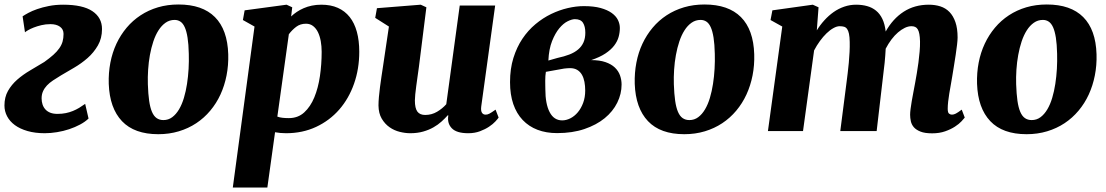

<svg xmlns="http://www.w3.org/2000/svg" viewBox="-21 -589 4970 863"><path d="M377 -56.2Q361.8 -41.5 339.1 -29.3Q316.4 -17.1 290 -8.3Q263.7 0.5 235.1 5.1Q206.5 9.8 180.2 9.8Q136.7 9.8 102.8 0Q68.8 -9.8 45.9 -26.6Q22.9 -43.5 11 -66.2Q-1 -88.9 -1 -114.7Q-1 -152.3 14.9 -180.4Q30.8 -208.5 56.4 -231Q82 -253.4 114 -272.2Q146 -291 178.2 -310.5Q202.1 -327.6 218.8 -342.5Q235.4 -357.4 245.6 -372.1Q255.9 -386.7 260.3 -402.3Q264.6 -418 264.6 -436.5Q264.6 -457.5 248.5 -469Q232.4 -480.5 205.6 -480.5Q184.1 -480.5 164.8 -475.8Q145.5 -471.2 130.1 -465.1Q114.7 -459 104.5 -452.9Q94.2 -446.8 91.3 -443.8L80.6 -515.6Q89.8 -522 106.4 -531Q123 -540 146.2 -548.1Q169.4 -556.2 198.7 -562Q228 -567.9 262.7 -567.9Q351.1 -567.9 394.3 -538.8Q437.5 -509.8 437.5 -458.5Q437.5 -416.5 418.9 -384.5Q400.4 -352.5 372.6 -328.1Q344.7 -303.7 312.5 -284.9Q280.3 -266.1 252.9 -250Q233.4 -238.3 217.3 -227.5Q201.2 -216.8 189.9 -204.8Q178.7 -192.9 172.4 -178.7Q166 -164.6 166 -147Q166 -132.3 170.2 -119.6Q174.3 -106.9 182.9 -97.4Q191.4 -87.9 204.8 -82.5Q218.3 -77.1 237.3 -77.1Q257.8 -77.1 274.7 -80.6Q291.5 -84 306.4 -90.1Q321.3 -96.2 334.7 -104.2Q348.1 -112.3 361.8 -122.1Z M713.4 -49.3Q735.8 -49.3 753.2 -62.3Q770.5 -75.2 783.7 -97.4Q796.9 -119.6 805.7 -149.2Q814.5 -178.7 819.6 -211.9Q824.7 -245.1 826.7 -279.8Q828.6 -314.5 827.6 -347.2Q826.7 -390.6 822 -419.9Q817.4 -449.2 809.3 -466.8Q801.3 -484.4 789.8 -491.9Q778.3 -499.5 763.7 -499.5Q741.2 -499.5 723.1 -486.8Q705.1 -474.1 691.4 -452.6Q677.7 -431.2 668.2 -402.6Q658.7 -374 652.8 -341.8Q647 -309.6 644.8 -275.9Q642.6 -242.2 643.6 -210.4Q645 -166.5 649.4 -136Q653.8 -105.5 662.1 -86.2Q670.4 -66.9 683.1 -58.1Q695.8 -49.3 713.4 -49.3ZM467.8 -212.4Q466.3 -261.7 475.1 -307.4Q483.9 -353 502.4 -392.6Q521 -432.1 548.3 -464.6Q575.7 -497.1 611.1 -520.3Q646.5 -543.5 689.2 -556.2Q731.9 -568.8 781.2 -568.8Q888.7 -568.8 945.1 -512.2Q1001.5 -455.6 1004.9 -345.2Q1006.3 -295.9 997.3 -250Q988.3 -204.1 970 -164.3Q951.7 -124.5 924.1 -91.6Q896.5 -58.6 861.1 -35.2Q825.7 -11.7 782.7 1.2Q739.7 14.2 690.4 14.2Q583 14.2 527.3 -44.4Q471.7 -103 467.8 -212.4Z M1264.6 9.8Q1239.3 9.8 1215.3 5.4L1180.7 253.9H1025.4L1123 -469.7L1070.8 -499L1078.6 -542.5L1267.1 -567.9L1292.5 -556.2L1287.6 -515.1Q1298.8 -525.9 1313 -535.4Q1327.1 -544.9 1344 -552.2Q1360.8 -559.6 1380.6 -563.7Q1400.4 -567.9 1423.3 -567.9Q1465.8 -567.9 1497.6 -553.7Q1529.3 -539.6 1550.8 -512.5Q1572.3 -485.4 1583 -446Q1593.8 -406.7 1593.8 -356.4Q1593.8 -279.3 1570.3 -212.6Q1546.9 -146 1503.7 -96.4Q1460.4 -46.9 1399.7 -18.6Q1338.9 9.8 1264.6 9.8ZM1354.5 -482.4Q1328.6 -482.4 1310.1 -468.3Q1291.5 -454.1 1277.3 -435.1L1225.6 -64.9Q1235.8 -61 1248.5 -59.6Q1261.2 -58.1 1277.3 -58.1Q1318.4 -58.1 1346.4 -83.7Q1374.5 -109.4 1391.8 -151.4Q1409.2 -193.4 1417 -246.8Q1424.8 -300.3 1424.8 -356Q1424.8 -381.3 1420.7 -404.3Q1416.5 -427.2 1408 -444.6Q1399.4 -461.9 1386 -472.2Q1372.6 -482.4 1354.5 -482.4Z M1680.2 -114.7Q1680.2 -131.8 1682.1 -153.1Q1684.1 -174.3 1687 -197.5Q1689.9 -220.7 1693.6 -244.6Q1697.3 -268.6 1700.7 -291.5L1727.1 -469.7L1665.5 -508.8L1673.3 -552.2L1870.1 -567.9L1895.5 -556.2L1861.8 -287.6Q1858.9 -266.1 1855.7 -244.1Q1852.5 -222.2 1849.9 -201.9Q1847.2 -181.6 1845.5 -165Q1843.8 -148.4 1843.8 -137.7Q1843.8 -102.5 1855 -87.4Q1866.2 -72.3 1890.1 -72.3Q1919.4 -72.3 1943.6 -86.7Q1967.8 -101.1 1984.9 -120.6L2045.4 -564H2204.6L2142.1 -110.8Q2139.6 -91.8 2145 -82.8Q2150.4 -73.7 2161.6 -73.7Q2166 -73.7 2169.9 -74.7Q2173.8 -75.7 2178.7 -78.1Q2183.6 -80.6 2190.2 -85Q2196.8 -89.4 2206.5 -96.2L2220.2 -60.5Q2216.3 -54.7 2205.6 -43Q2194.8 -31.2 2177.2 -19.5Q2159.7 -7.8 2136.2 1Q2112.8 9.8 2083.5 9.8Q2031.2 9.8 2009.8 -12.5Q1988.3 -34.7 1994.1 -69.8L1992.2 -71.3Q1979.5 -57.1 1963.6 -42.7Q1947.8 -28.3 1927.2 -16.6Q1906.7 -4.9 1880.9 2.4Q1855 9.8 1822.8 9.8Q1800.8 9.8 1775.9 3.7Q1751 -2.4 1730 -17.1Q1709 -31.7 1694.8 -55.7Q1680.7 -79.6 1680.2 -114.7Z M2271.5 -219.7Q2271.5 -279.8 2286.6 -328.4Q2301.8 -377 2327.1 -414.8Q2352.5 -452.6 2386 -480.5Q2419.4 -508.3 2456.3 -526.1Q2493.2 -543.9 2531 -552.7Q2568.8 -561.5 2603.5 -561.5Q2647.9 -561.5 2678.7 -553Q2709.5 -544.4 2728.8 -530.5Q2748 -516.6 2756.6 -499Q2765.1 -481.4 2765.1 -463.4Q2765.1 -442.9 2759.5 -422.9Q2753.9 -402.8 2739.5 -384Q2725.1 -365.2 2700.2 -348.6Q2675.3 -332 2636.2 -318.8Q2674.3 -318.8 2700.4 -309.8Q2726.6 -300.8 2742.7 -285.4Q2758.8 -270 2765.9 -250Q2772.9 -230 2772.9 -209Q2772.9 -167 2753.4 -127.4Q2733.9 -87.9 2696.8 -57.6Q2659.7 -27.3 2605.7 -9Q2551.8 9.3 2482.9 9.3Q2434.1 9.3 2395 -5.6Q2356 -20.5 2328.4 -49.6Q2300.8 -78.6 2286.1 -121.3Q2271.5 -164.1 2271.5 -219.7ZM2432.6 -266.1Q2431.2 -257.8 2430.4 -247.3Q2429.7 -236.8 2429.7 -226.1Q2429.7 -215.3 2429.9 -205.3Q2430.2 -195.3 2430.2 -188Q2430.2 -122.1 2449.5 -85Q2468.8 -47.9 2505.9 -47.9Q2523.9 -47.9 2542.5 -57.1Q2561 -66.4 2575.9 -84Q2590.8 -101.6 2600.1 -126.5Q2609.4 -151.4 2609.4 -182.1Q2609.4 -202.6 2606 -220.9Q2602.5 -239.3 2594.7 -252.9Q2586.9 -266.6 2573.7 -274.7Q2560.5 -282.7 2541.5 -282.7Q2535.2 -282.7 2528.6 -282.2Q2522 -281.7 2514.6 -280.8ZM2484.9 -328.6Q2515.1 -335 2538.3 -344Q2561.5 -353 2577.4 -366.5Q2593.3 -379.9 2601.6 -398.4Q2609.9 -417 2609.9 -441.9Q2609.9 -470.2 2599.4 -486.6Q2588.9 -502.9 2563 -502.9Q2549.8 -502.9 2530.5 -493.4Q2511.2 -483.9 2492.9 -461.9Q2474.6 -439.9 2460.4 -404.3Q2446.3 -368.7 2443.8 -316.9Z M3077.6 -49.3Q3100.1 -49.3 3117.4 -62.3Q3134.8 -75.2 3147.9 -97.4Q3161.1 -119.6 3169.9 -149.2Q3178.7 -178.7 3183.8 -211.9Q3189 -245.1 3190.9 -279.8Q3192.9 -314.5 3191.9 -347.2Q3190.9 -390.6 3186.3 -419.9Q3181.6 -449.2 3173.6 -466.8Q3165.5 -484.4 3154.1 -491.9Q3142.6 -499.5 3127.9 -499.5Q3105.5 -499.5 3087.4 -486.8Q3069.3 -474.1 3055.7 -452.6Q3042 -431.2 3032.5 -402.6Q3022.9 -374 3017.1 -341.8Q3011.2 -309.6 3009 -275.9Q3006.8 -242.2 3007.8 -210.4Q3009.3 -166.5 3013.7 -136Q3018.1 -105.5 3026.4 -86.2Q3034.7 -66.9 3047.4 -58.1Q3060.1 -49.3 3077.6 -49.3ZM2832 -212.4Q2830.6 -261.7 2839.4 -307.4Q2848.1 -353 2866.7 -392.6Q2885.3 -432.1 2912.6 -464.6Q2939.9 -497.1 2975.3 -520.3Q3010.7 -543.5 3053.5 -556.2Q3096.2 -568.8 3145.5 -568.8Q3252.9 -568.8 3309.3 -512.2Q3365.7 -455.6 3369.1 -345.2Q3370.6 -295.9 3361.6 -250Q3352.5 -204.1 3334.2 -164.3Q3315.9 -124.5 3288.3 -91.6Q3260.7 -58.6 3225.3 -35.2Q3189.9 -11.7 3147 1.2Q3104 14.2 3054.7 14.2Q2947.3 14.2 2891.6 -44.4Q2835.9 -103 2832 -212.4Z M3783.7 -216.3Q3786.1 -236.3 3789.1 -259.5Q3792 -282.7 3794.2 -306.9Q3796.4 -331.1 3797.6 -355Q3798.8 -378.9 3798.3 -400.4Q3797.9 -423.3 3794.9 -437.3Q3792 -451.2 3786.6 -458.7Q3781.2 -466.3 3772.9 -468.8Q3764.6 -471.2 3752.9 -471.2Q3740.2 -471.2 3724.9 -462.6Q3709.5 -454.1 3694.1 -439.2Q3678.7 -424.3 3664.3 -404.5Q3649.9 -384.8 3638.2 -362.3L3588.4 0H3430.7L3495.1 -469.7L3442.4 -499L3450.7 -542.5L3632.3 -567.9L3658.2 -556.2L3650.4 -452.6Q3665.5 -477.1 3684.6 -498Q3703.6 -519 3725.8 -534.7Q3748 -550.3 3773.7 -559.1Q3799.3 -567.9 3827.1 -567.9Q3854 -567.9 3876.7 -561.5Q3899.4 -555.2 3916.7 -541Q3934.1 -526.9 3945.1 -503.9Q3956.1 -481 3960 -447.3Q3992.2 -504.9 4041 -536.4Q4089.8 -567.9 4153.8 -567.9Q4182.1 -567.9 4205.8 -560.3Q4229.5 -552.7 4246.6 -535.2Q4263.7 -517.6 4273.4 -489.5Q4283.2 -461.4 4283.2 -420.4Q4283.2 -409.2 4280.8 -388.4Q4278.3 -367.7 4274.7 -343Q4271 -318.4 4266.8 -292.7Q4262.7 -267.1 4259.3 -246.6Q4256.3 -228 4252.7 -208Q4249 -188 4245.8 -168.5Q4242.7 -148.9 4240.7 -131.6Q4238.8 -114.3 4238.8 -100.6Q4238.8 -83 4244.6 -78.4Q4250.5 -73.7 4257.8 -73.7Q4266.1 -73.7 4275.1 -78.4Q4284.2 -83 4301.8 -96.2L4315.4 -60.5Q4311.5 -55.2 4300.5 -43.5Q4289.6 -31.7 4271.2 -19.8Q4252.9 -7.8 4227.3 1.2Q4201.7 10.3 4168.9 10.3Q4135.7 10.3 4116.2 2.4Q4096.7 -5.4 4086.4 -17.3Q4076.2 -29.3 4073 -44.2Q4069.8 -59.1 4069.8 -73.2Q4069.8 -83.5 4071.8 -99.4Q4073.7 -115.2 4077.1 -134.5Q4080.6 -153.8 4084.5 -174.8Q4088.4 -195.8 4092.3 -216.3Q4095.7 -235.8 4099.9 -259.5Q4104 -283.2 4107.2 -307.9Q4110.4 -332.5 4112.5 -356.9Q4114.7 -381.3 4114.3 -402.8Q4113.8 -422.9 4111.3 -436Q4108.9 -449.2 4104.2 -457Q4099.6 -464.8 4092.5 -468Q4085.4 -471.2 4075.7 -471.2Q4061.5 -471.2 4046.1 -463.9Q4030.8 -456.5 4015.4 -443.4Q4000 -430.2 3985.8 -411.4Q3971.7 -392.6 3960 -370.1Q3958.5 -339.4 3955.3 -307.1Q3952.1 -274.9 3948.2 -246.6L3919.4 0H3755.9Z M4616.2 -49.3Q4638.7 -49.3 4656 -62.3Q4673.3 -75.2 4686.5 -97.4Q4699.7 -119.6 4708.5 -149.2Q4717.3 -178.7 4722.4 -211.9Q4727.5 -245.1 4729.5 -279.8Q4731.4 -314.5 4730.5 -347.2Q4729.5 -390.6 4724.9 -419.9Q4720.2 -449.2 4712.2 -466.8Q4704.1 -484.4 4692.6 -491.9Q4681.2 -499.5 4666.5 -499.5Q4644 -499.5 4626 -486.8Q4607.9 -474.1 4594.2 -452.6Q4580.6 -431.2 4571 -402.6Q4561.5 -374 4555.7 -341.8Q4549.8 -309.6 4547.6 -275.9Q4545.4 -242.2 4546.4 -210.4Q4547.9 -166.5 4552.2 -136Q4556.6 -105.5 4564.9 -86.2Q4573.2 -66.9 4585.9 -58.1Q4598.6 -49.3 4616.2 -49.3ZM4370.6 -212.4Q4369.1 -261.7 4377.9 -307.4Q4386.7 -353 4405.3 -392.6Q4423.8 -432.1 4451.2 -464.6Q4478.5 -497.1 4513.9 -520.3Q4549.3 -543.5 4592 -556.2Q4634.8 -568.8 4684.1 -568.8Q4791.5 -568.8 4847.9 -512.2Q4904.3 -455.6 4907.7 -345.2Q4909.2 -295.9 4900.1 -250Q4891.1 -204.1 4872.8 -164.3Q4854.5 -124.5 4826.9 -91.6Q4799.3 -58.6 4763.9 -35.2Q4728.5 -11.7 4685.5 1.2Q4642.6 14.2 4593.3 14.2Q4485.8 14.2 4430.2 -44.4Q4374.5 -103 4370.6 -212.4Z"/></svg>

Font: Merriweather UltraBold
Style: Italic
Weight: 900
Italic angle: -7°
Designer: Eben Sorkin ( eben@eyebytes.com )
Foundry: Eben Sorkin ( eben@eyebytes.com )
Version: Version 1.52; ttfautohint (v1.4.1)